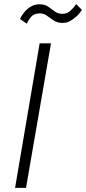

<svg xmlns="http://www.w3.org/2000/svg" viewBox="-20 -910 417 930"><path d="M172 -700 53 0H106L227 -700ZM77 -818 110 -795Q116 -811 129.5 -827.5Q143 -844 170 -845Q191 -846 206.5 -834.5Q222 -823 239 -811.5Q256 -800 279 -799Q301 -798 318.5 -807.5Q336 -817 351.5 -831.5Q367 -846 377 -862L349 -890Q336 -871 320.5 -857.5Q305 -844 286 -843Q263 -842 247 -853.5Q231 -865 214.5 -877Q198 -889 173 -889Q151 -890 132 -879.5Q113 -869 99 -852.5Q85 -836 77 -818Z"/></svg>

Font: Jost Light
Style: Italic
Weight: 300
Italic angle: -5°
Version: Version 3.710